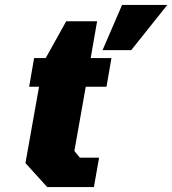

<svg xmlns="http://www.w3.org/2000/svg" viewBox="-20 -757 697 777"><path d="M395 -554 474 -737H657L511 -554ZM171 0 83 -97 138 -406H98L118 -522H165L248 -671H373L347 -522H431L411 -406H327L281 -146L303 -119H381L360 0Z"/></svg>

Font: Tomorrow
Style: Bold Italic
Weight: 700
Italic angle: -10°
Designer: Tony de Marco, Monica Rizzolli
Foundry: Just in Type
Version: Version 2.002